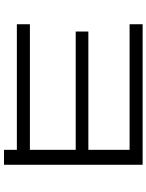

<svg xmlns="http://www.w3.org/2000/svg" viewBox="96 -824 746 978"><g transform="rotate(90 469.0 -335.0)"><path d="M743.2 -47.9H103.5V-114.3H743.2V-347.7H140.6V-412.1H743.2V-622.1H103.5V-688.5H819.3V17.6H743.2Z"/></g></svg>

Font: Pretendard JP
Style: Regular
Weight: 400
Designer: Base glyphs from Inter by Rasmus Andersson; Hangeul glyphs from Noto Sans CJK(Source Han Sans) by Jang Soo-young and Kan
Foundry: Kil Hyung-jin
Version: Version 1.309